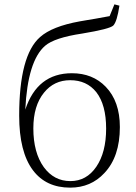

<svg xmlns="http://www.w3.org/2000/svg" viewBox="-20 -847 623 881"><path d="M422 -82Q467 -148 467 -257Q467 -366 422 -424Q378 -479 302 -479Q228 -479 182 -422Q133 -362 133 -258Q133 -147 181 -80Q228 -16 303 -16Q377 -16 422 -82ZM528 -821Q517 -748 500 -730Q484 -714 357 -693Q230 -674 187 -637Q107 -568 96 -344Q151 -511 310 -511Q405 -511 465 -449Q530 -382 530 -264Q530 -128 459 -53Q397 14 302 14Q191 14 131 -66Q68 -150 68 -316Q68 -593 164 -677Q219 -726 346 -749L381 -755L417 -761Q463 -769 483 -773L505 -827Z"/></svg>

Font: Source Han Serif SC ExtraLight
Style: Regular
Weight: 250
Designer: Ryoko NISHIZUKA  (kana & ideographs); Frank Grießhammer (Latin, Greek & Cyrillic); Wenlong ZHANG  (bopomofo); Sandoll Co
Foundry: Adobe Systems Incorporated
Version: Version 1.001 October 20, 2017